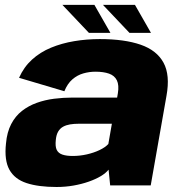

<svg xmlns="http://www.w3.org/2000/svg" viewBox="-20 -759 740 786"><path d="M211.5 6.5Q248 6.5 281.5 0.5Q315 -5.5 343.5 -15.5Q372 -25.5 392.8 -38Q413.5 -50.5 424.5 -64.5L431 0H597L661.5 -366.5Q677 -451.5 649.5 -502.2Q622 -553 555.8 -576Q489.5 -599 388.5 -599Q334.5 -599 283.8 -590.5Q233 -582 188.8 -563.8Q144.5 -545.5 111 -515Q77.5 -484.5 58 -440.5L243.5 -385.5Q256 -416.5 276.2 -434Q296.5 -451.5 321 -458.5Q345.5 -465.5 370.5 -465.5Q404 -465.5 426.5 -457.5Q449 -449.5 458.5 -430Q468 -410.5 462.5 -377L459.5 -359.5H275.5Q239 -359.5 201.5 -354.8Q164 -350 130.5 -338Q97 -326 70 -305Q43 -284 25.8 -251Q8.5 -218 4.5 -171.5Q-3 -103 18.5 -64.2Q40 -25.5 88.8 -9.5Q137.5 6.5 211.5 6.5ZM277.5 -120.5Q252.5 -120.5 235.8 -126Q219 -131.5 212.2 -145.5Q205.5 -159.5 208.5 -186.5Q210.5 -207.5 218.2 -220.5Q226 -233.5 238.2 -240.2Q250.5 -247 267 -249.8Q283.5 -252.5 304 -252.5H438L423.5 -169.5Q410.5 -155.5 387.2 -144.5Q364 -133.5 335.5 -127Q307 -120.5 277.5 -120.5ZM510 -624.5H598L532.5 -739H401.5ZM344 -624.5H432L366.5 -739H235.5Z"/></svg>

Font: Anybody Thin ExtraBold
Style: Italic
Weight: 800
Italic angle: -10°
Version: Version 1.113;gftools[0.9.25]